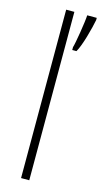

<svg xmlns="http://www.w3.org/2000/svg" viewBox="-119 -798 447 837"><g transform="rotate(15 104.0 -380.0)"><path d="M107 0V-760H70V0ZM208 -750V-760H165C164 -732 147 -627 141 -610V-597H160C179 -628 201 -713 208 -750Z"/></g></svg>

Font: Noto Sans Telugu ExtraCondensed ExtraLight
Style: Regular
Weight: 200
Width: 2
Designer: Jelle Bosma - Monotype Design Team
Foundry: Monotype Imaging Inc.
Version: Version 2.005